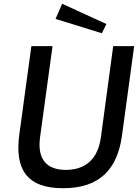

<svg xmlns="http://www.w3.org/2000/svg" viewBox="-20 -986 739 1016"><path d="M690 -742H579L514 -260C498 -141 429 -87 328 -87C228 -87 176 -142 192 -260L258 -742H146L82 -273C58 -92 120 10 314 10C508 10 600 -91 625 -265ZM274 -886 519 -810 543 -859 309 -966Z"/></svg>

Font: Cheyenne Sans Medium
Style: Italic
Weight: 500
Italic angle: -8.13011°
Designer: The Public Sans project authors (U.S. Web Design System), Libre Franklin designed by Pablo Impallari and Rodrigo Fuenzal
Foundry: The Cheyenne Sans Project Authors
Version: Version 2.007